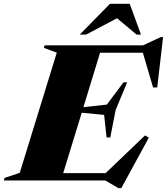

<svg xmlns="http://www.w3.org/2000/svg" viewBox="-76 -955 882 1016"><path d="M550.5 40.5 481 0H-55.5L-52 -13.5L28.5 -40.5L224.5 -676.5L156.5 -701.5L160 -715H680.5L774 -758.5H787L756 -492H734L680 -676H453.5L365.5 -388L489.5 -401.5L577.5 -519.5H597L536 -373L507.5 -227.5H488L475 -347L356.5 -358.5L258.5 -39H483L691.5 -238.5L711.5 -226.5L566 40.5ZM346 -772 506 -935H610.5L670 -772H646.5L543.5 -858.5L379.5 -772Z"/></svg>

Font: Newsreader 72pt ExtraBold
Style: Italic
Weight: 800
Italic angle: -17°
Designer: Hugues Gentile
Foundry: Production Type
Version: Version 1.003; ttfautohint (v1.8.3)